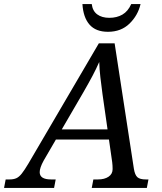

<svg xmlns="http://www.w3.org/2000/svg" viewBox="-76 -928 801 948"><path d="M-56 0 -48 -42H-29Q-9 -42 4.5 -48Q18 -54 31.5 -71Q45 -88 64 -120L412 -714H490L585 -95Q590 -64 602.5 -53Q615 -42 644 -42H657L649 0H377L385 -42H408Q440 -42 460 -55.5Q480 -69 480 -93Q480 -101 479.5 -110.5Q479 -120 478 -127L462 -239H200L139 -134Q120 -99 120 -78Q120 -42 176 -42H199L191 0ZM336 -473 229 -289H455L430 -464Q424 -508 419.5 -547Q415 -586 414 -622Q398 -586 380.5 -553Q363 -520 336 -473ZM457 -771Q397 -771 366 -806.5Q335 -842 331 -908H377Q381 -874 404 -857Q427 -840 464 -840Q501 -840 528.5 -856Q556 -872 572 -908H618Q605 -852 563.5 -811.5Q522 -771 457 -771Z"/></svg>

Font: NotoSerif-Italic
Style: Regular
Weight: 400
Italic angle: -12°
Designer: Monotype Design Team
Foundry: Monotype Imaging Inc.
Version: Version 2.007; ttfautohint (v1.8) -l 8 -r 50 -G 200 -x 14 -D